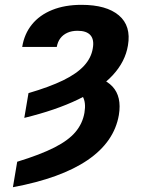

<svg xmlns="http://www.w3.org/2000/svg" viewBox="-20 -573 606 806"><path d="M82 -78.1 99.6 -182.1Q188 -208 245.1 -235.8Q302.2 -263.7 332.8 -296.9Q363.3 -330.1 369.6 -370.6Q376 -406.7 359.6 -425.3Q343.3 -443.8 305.7 -443.8Q281.2 -443.8 262.9 -435.5Q244.6 -427.2 233.4 -412.4Q222.2 -397.5 218.3 -376H73.2Q82 -430.7 114 -470.2Q146 -509.8 199 -531.2Q252 -552.7 322.3 -552.7Q426.8 -552.7 479 -508.5Q531.2 -464.4 517.1 -382.3Q505.9 -314 453.1 -257.1Q400.4 -200.2 307.4 -155.3Q214.4 -110.4 82 -78.1ZM282.2 -196.3 325.2 -257.3Q412.1 -252.4 451.9 -210Q491.7 -167.5 479 -90.3Q459.5 22.9 347.7 99.1Q235.8 175.3 34.2 212.9L52.2 106Q149.4 76.2 208.5 46.1Q267.6 16.1 297.1 -19.3Q326.7 -54.7 334.5 -99.6Q341.8 -142.6 327.1 -168.2Q312.5 -193.8 282.2 -196.3Z"/></svg>

Font: Inter 20pt
Style: Bold Italic
Weight: 700
Italic angle: -9.3988°
Version: Version 4.001;git-66647c0bb